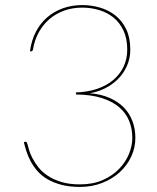

<svg xmlns="http://www.w3.org/2000/svg" viewBox="-20 -728 620 756"><path d="M304 -708Q340 -708 374 -698Q408 -688 434.5 -667Q461 -646 477 -612.8Q493 -579.5 493 -533Q493 -497.5 479.5 -467.8Q466 -438 443.8 -416Q421.5 -394 392.5 -379.8Q363.5 -365.5 333 -361Q376.5 -357.5 410.2 -343Q444 -328.5 466.8 -305.5Q489.5 -282.5 501.2 -251.8Q513 -221 513 -185Q513 -146.5 496.8 -111.5Q480.5 -76.5 451.5 -50Q422.5 -23.5 382.5 -7.8Q342.5 8 295 8Q253 8 221.2 -0.5Q189.5 -9 166.2 -22.8Q143 -36.5 127.2 -54.8Q111.5 -73 101 -92.5Q90.5 -112 84.2 -131.5Q78 -151 74 -168L76 -169Q78 -170 80 -170Q84 -170 85.8 -166.8Q87.5 -163.5 89 -157.5Q90.5 -150.5 94.8 -136.2Q99 -122 108 -104.8Q117 -87.5 131.2 -69.2Q145.5 -51 168 -36Q190.5 -21 221.5 -11.5Q252.5 -2 295 -2Q346.5 -2 385 -19.2Q423.5 -36.5 449.2 -63.2Q475 -90 488 -122.2Q501 -154.5 501 -185Q501 -221 488.5 -252Q476 -283 449 -306Q422 -329 380 -342.2Q338 -355.5 279 -356V-364Q325 -365.5 362.5 -378.2Q400 -391 426.2 -413.2Q452.5 -435.5 466.8 -465.8Q481 -496 481 -533Q481 -576.5 466.2 -607.8Q451.5 -639 426.8 -659Q402 -679 370 -688.5Q338 -698 304 -698Q265 -698 232 -686Q199 -674 174 -652.2Q149 -630.5 132.5 -600.5Q116 -570.5 110 -534Q108.5 -526 103 -526H98Q103.5 -568 120.8 -601.8Q138 -635.5 165 -659Q192 -682.5 227.2 -695.2Q262.5 -708 304 -708Z"/></svg>

Font: Lato Hairline
Style: Regular
Weight: 250
Designer: Lukasz Dziedzic
Foundry: Lukasz Dziedzic
Version: Version 1.104; Western+Polish opensource